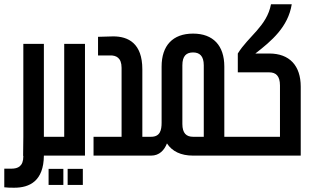

<svg xmlns="http://www.w3.org/2000/svg" viewBox="-65 -727 1453 897"><path d="M-45 148C-29 150 -16 150 2 150C73 150 139 119 140 0H190C192 0 193 -1 193 -3V-85C193 -87 192 -88 190 -88H140V-522H44V-88L43 0L44 3C44 50 19 61 -12 61C-22 61 -35 61 -45 61Z M188 -88C184 -88 183 -86 183 -83V-5C183 -2 184 0 188 0H332V-522H235V-88ZM162 62V137H231V62ZM251 62V137H322V62Z M642 0C644 0 645 -1 645 -3V-85C645 -87 644 -88 642 -88H600V-403C600 -525 534 -557 464 -557C453 -557 423 -556 393 -555V-468C402 -468 439 -468 448 -468C478 -469 503 -457 503 -410V-88H372V0Z M983 -88V-416C983 -514 931 -570 837 -570C742 -570 690 -514 690 -416V-154C690 -119 683 -88 641 -88H640C637 -88 635 -86 635 -83V-5C635 -2 637 0 640 0H641C680 0 703 -26 715 -57C739 -20 780 0 837 0H1024C1027 0 1029 -1 1029 -4V-84C1029 -86 1027 -88 1024 -88ZM837 -88C806 -88 787 -104 787 -148V-422C787 -466 806 -482 837 -482C867 -482 887 -466 887 -422V-88Z M1023 -88C1020 -88 1019 -86 1019 -84V-4C1019 -1 1020 0 1023 0H1340V-322C1340 -420 1288 -477 1193 -477C1168 -477 1146 -477 1128 -477C1204 -536 1281 -601 1298 -707H1201C1182 -605 1095 -557 1046 -477V-389H1193C1224 -389 1243 -372 1243 -328V-88Z"/></svg>

Font: Modon Arabic
Style: Bold
Weight: 700
Designer: Ahmedzaza
Foundry: Ahmedzaza
Version: Version 2.010